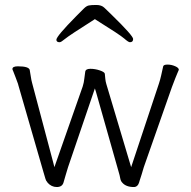

<svg xmlns="http://www.w3.org/2000/svg" viewBox="-20 -740 770 773"><path d="M30 -462Q30 -473 52 -473Q98 -473 100 -457V-456Q102 -446 104 -432Q106 -418 109 -407L195 -83L199 -67L313 -392Q318 -408 319.5 -423.5Q321 -439 323 -450Q324 -463 343.5 -463Q363 -463 382 -456.5Q401 -450 402 -443Q403 -433 404 -422.5Q405 -412 408 -402L508 -67L620 -404Q625 -419 629 -437L637 -473Q639 -480 654.5 -480Q670 -480 685 -473.5Q700 -467 700 -459Q699 -456 694 -445Q689 -434 672 -389L559 -67Q555 -54 550.5 -38.5Q546 -23 541 -9V-8Q535 13 519 13Q487 13 472 -5Q466 -11 464 -22.5Q462 -34 458 -47L367 -368L362 -384L254 -67Q248 -49 244.5 -35.5Q241 -22 235.5 -4.5Q230 13 208.5 13Q187 13 171 -5V-6Q165 -12 163 -20Q161 -28 155 -47L53 -400V-401L43 -428Q37 -445 33.5 -452.5Q30 -460 30 -462ZM637 -473ZM359 -661Q258 -597 242 -583.5Q226 -570 220 -570Q207 -570 207 -580Q207 -594 287 -675L318 -706Q328 -716 337.5 -718Q347 -720 368 -720Q389 -720 400.5 -708.5Q412 -697 432 -678Q516 -596 516 -583Q516 -570 503 -570Q497 -570 480 -585Q463 -600 365 -661L362 -663Z"/></svg>

Font: LXGW WenKai Light
Style: Regular
Weight: 300
Designer: LXGW / Fontworks Inc.
Foundry: LXGW / Fontworks Inc.
Version: Version 1.501; October 10, 2024